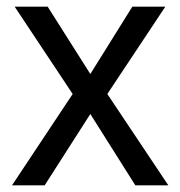

<svg xmlns="http://www.w3.org/2000/svg" viewBox="-20 -556 541 576"><path d="M198 -274 24 -536H123L251 -334L377 -536H476L302 -274L485 0H386L251 -214L114 0H16Z"/></svg>

Font: Noto Sans Display
Style: Regular
Weight: 400
Designer: Monotype Design Team
Foundry: Monotype Imaging Inc.
Version: Version 2.003